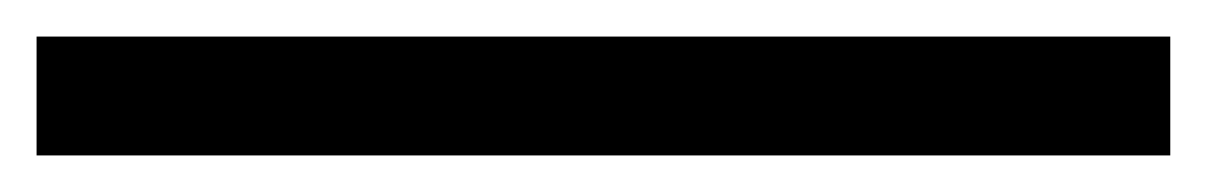

<svg xmlns="http://www.w3.org/2000/svg" viewBox="-26 -3 660 105"><path d="M-6 82V17H614V82Z"/></svg>

Font: Noto Serif TC ExtraLight Black
Style: Regular
Weight: 900
Version: Version 2.003-H1;hotconv 1.1.1;makeotfexe 2.6.0